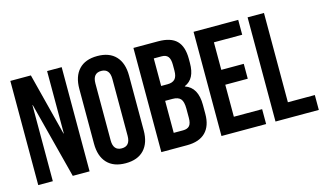

<svg xmlns="http://www.w3.org/2000/svg" viewBox="-85 -973 2107 1246"><g transform="rotate(-15 969.0 -350.0)"><path d="M41 -700H179L286 -281H288V-700H386V0H273L141 -511H139V0H41Z M460 -166V-534Q460 -618 503 -664Q546 -710 627 -710Q708 -710 751 -664Q794 -618 794 -534V-166Q794 -82 751 -36Q708 10 627 10Q546 10 503 -36Q460 -82 460 -166ZM684 -159V-541Q684 -610 627 -610Q570 -610 570 -541V-159Q570 -90 627 -90Q684 -90 684 -159Z M868 -700H1034Q1119 -700 1158 -660.5Q1197 -621 1197 -539V-511Q1197 -457 1179.5 -423Q1162 -389 1126 -374V-372Q1208 -344 1208 -226V-166Q1208 -85 1165.5 -42.5Q1123 0 1041 0H868ZM1021 -415Q1054 -415 1070.5 -432Q1087 -449 1087 -489V-528Q1087 -566 1073.5 -583Q1060 -600 1031 -600H978V-415ZM1041 -100Q1070 -100 1084 -115.5Q1098 -131 1098 -169V-230Q1098 -278 1081.5 -296.5Q1065 -315 1027 -315H978V-100Z M1272 -700H1572V-600H1382V-415H1533V-315H1382V-100H1572V0H1272Z M1635 -700H1745V-100H1926V0H1635Z"/></g></svg>

Font: kids-team
Style: team
Weight: 400
Designer: Ryoichi Tsunekawa, Thomas Gollenia, Laura Emeder
Foundry: Ryoichi Tsunekawa, Thomas Gollenia, Laura Emeder
Version: Version 2.000